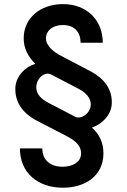

<svg xmlns="http://www.w3.org/2000/svg" viewBox="-20 -757 612 925"><path d="M368.3 -551.1H475.1C475.1 -659.4 399.5 -737.2 282.7 -737.2C172.2 -737.2 94.1 -667.6 94.1 -572.8C94.1 -522.7 116.1 -483.3 148.8 -451V-448.9C101.6 -435.4 56.5 -389.9 54 -334.5C49.7 -238.3 124.6 -192.1 162.6 -172.9L299.4 -102.3C329.5 -85.9 370.4 -63.6 370.7 -18.1C370.4 25.6 328.1 45.5 284.1 46.2C224.1 47.2 183.6 15.3 183.9 -41.9H76C75.6 74.2 161.2 147.4 283 147.4C389.6 147.4 478.3 90.6 478.3 -18.1C478.3 -67.8 460.2 -109.4 423.3 -141.7L424 -143.1C467 -156.2 515.6 -200.3 518.5 -256.4C523.1 -352.3 447.8 -397.4 410.5 -416.5L273.4 -488.6C242.2 -504.3 201.3 -534.4 201.3 -572.8C201.3 -607.6 231.9 -636.4 282.7 -636.4C340.9 -636.4 368.3 -599.8 368.3 -551.1ZM154.8 -338.4C156.6 -383.2 197.8 -413.4 226.2 -398.1L355.1 -331C392.4 -312.1 418.7 -285.2 417.3 -252.5C415.5 -208.5 369 -180.8 343 -194.2L218 -259.2C180 -278.4 153.1 -303.3 154.8 -338.4Z"/></svg>

Font: Magic Ui Pro Semi Bold
Style: Regular
Weight: 600
Designer: Stefan Endress, Andreas Faust
Version: Version 1.000;FEAKit 1.0